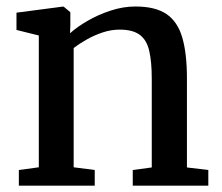

<svg xmlns="http://www.w3.org/2000/svg" viewBox="-20 -586 700 606"><path d="M102.5 -58V-474L32 -491.5V-546L177 -565H181L202 -547.5V-506L201 -481Q222.5 -500.5 256 -520Q289.5 -539.5 329 -552.5Q368.5 -565.5 407.5 -565.5Q470 -565.5 505.2 -541.8Q540.5 -518 555.2 -467.8Q570 -417.5 570 -339V-57.5L637.5 -49.5V0H399V-49.5L459 -57.5V-338Q459 -391 451 -425.5Q443 -460 421 -476.2Q399 -492.5 357.5 -492.5Q331 -492.5 304.5 -483.8Q278 -475 254 -461.5Q230 -448 212.5 -434.5V-58L279 -49.5V0H39.5V-49.5Z"/></svg>

Font: Merriweather 24pt Medium
Style: Regular
Weight: 500
Designer: Eben Sorkin
Foundry: Eben Sorkin
Version: Version 2.100